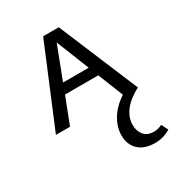

<svg xmlns="http://www.w3.org/2000/svg" viewBox="-181 -579 898 979"><g transform="rotate(-30 268.5 -89.5)"><path d="M537 263Q496 289 445 289Q384 289 349.5 257Q315 225 315 170Q315 123 342 77Q369 31 425 -7L366 -155H170L110 0H27L222 -468H314L510 0H509Q450 31 420.5 70Q391 109 391 152Q391 188 410.5 212Q430 236 469 236Q495 236 517 224ZM343 -213 266 -406 192 -213Z"/></g></svg>

Font: Ysabeau SC Medium
Style: Regular
Weight: 500
Designer: Christian Thalmann (Catharsis Fonts)
Version: Version 0.003